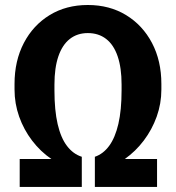

<svg xmlns="http://www.w3.org/2000/svg" viewBox="-20 -741 697 761"><path d="M58.1 0V-110.8H183.6Q140.1 -140.6 107.2 -183.8Q74.2 -227.1 55.9 -278.8Q37.6 -330.6 37.6 -386.2V-408.2Q37.6 -500 74.5 -570.6Q111.3 -641.1 176.8 -681.2Q242.2 -721.2 328.1 -721.2Q414.1 -721.2 479.7 -681.2Q545.4 -641.1 582.5 -570.6Q619.6 -500 619.6 -408.2V-386.2Q619.6 -330.6 601.1 -278.8Q582.5 -227.1 550 -184.1Q517.6 -141.1 474.6 -110.8H602.5V0H356V-119.6Q389.2 -130.9 412.8 -163.1Q436.5 -195.3 449.2 -250Q461.9 -304.7 461.9 -382.8V-405.8Q461.9 -472.2 446.3 -517.8Q430.7 -563.5 400.6 -586.7Q370.6 -609.9 328.1 -609.9Q286.6 -609.9 256.8 -586.7Q227.1 -563.5 211.4 -517.8Q195.8 -472.2 195.8 -405.8V-382.8Q195.8 -303.7 208.5 -249Q221.2 -194.3 245.6 -162.4Q270 -130.4 304.2 -119.6V0Z"/></svg>

Font: Robotiche
Style: Bold
Weight: 700
Designer: Google
Version: Version 2.001